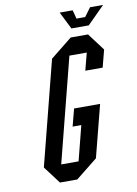

<svg xmlns="http://www.w3.org/2000/svg" viewBox="-88 -850 649 908"><g transform="rotate(-10 236.0 -396.0)"><path d="M271.7 -250H230L251.7 -333.3H376.7L312.5 -83.3L208.3 0H125L62.5 -83.3L190 -583.3L294.2 -666.7H377.5L440 -583.3L418.3 -500H335L356.7 -583.3H273.3L145.8 -83.3H229.2ZM305 -708.3 263.3 -791.7H325.8L336.7 -750H378.3L409.2 -791.7H471.7L388.3 -708.3Z"/></g></svg>

Font: Yulong
Style: Italic
Weight: 400
Italic angle: -14.25°
Designer: GGBotNet
Foundry: f0n7.com
Version: 1.00